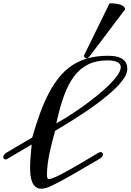

<svg xmlns="http://www.w3.org/2000/svg" viewBox="-42 -1118 787 1156"><path d="M555.2 -200.7Q558.6 -202.6 562.5 -202.6Q568.4 -202.6 573.2 -198.7Q578.1 -194.8 578.1 -188Q578.1 -182.1 573 -174.8Q567.9 -167.5 555.2 -160.2Q530.3 -146 500.7 -128.7Q471.2 -111.3 440.2 -93.3Q409.2 -75.2 378.4 -57.6Q347.7 -40 320.1 -25.4Q292.5 -10.7 270 -0.2Q247.6 10.3 233.4 14.2Q225.6 16.6 219 17.3Q212.4 18.1 207 18.1Q186.5 18.1 173.3 7.8Q160.2 -2.4 152.6 -19.8Q145 -37.1 142.1 -60.3Q139.2 -83.5 139.2 -109.4Q139.2 -144.5 142.6 -180.9Q146 -217.3 148.9 -248L43 -185.5L0 -160.2Q-3.4 -158.2 -7.8 -158.2Q-13.7 -158.2 -18.1 -162.1Q-22.5 -166 -22.5 -172.9Q-22.5 -178.7 -17.6 -185.8Q-12.7 -192.9 0 -200.7L151.9 -290Q175.3 -371.1 200.2 -439Q225.1 -506.8 254.4 -561.5Q283.7 -616.2 318.4 -657.7Q353 -699.2 396 -726.8Q439 -754.4 491.5 -768.3Q543.9 -782.2 608.4 -782.2Q640.6 -782.2 662.6 -776.6Q684.6 -771 698.5 -760.5Q712.4 -750 718.5 -735.4Q724.6 -720.7 724.6 -703.1Q724.6 -681.2 710 -656Q695.3 -630.9 670.4 -604Q645.5 -577.1 612.8 -549.6Q580.1 -522 543.9 -495.1Q507.8 -468.3 470.5 -443.4Q433.1 -418.5 399.2 -397Q365.2 -375.5 336.7 -358.4Q308.1 -341.3 290 -330.6Q281.2 -299.8 272.5 -266.1Q263.7 -232.4 256.6 -198.2Q249.5 -164.1 245.1 -130.6Q240.7 -97.2 240.7 -67.9Q240.7 -56.2 242.9 -47.9Q245.1 -39.6 250.5 -39.6Q259.8 -39.6 278.1 -46.6Q296.4 -53.7 320.3 -65.9Q344.2 -78.1 372.8 -94Q401.4 -109.9 432.1 -127.9Q462.9 -146 494.1 -164.6Q525.4 -183.1 555.2 -200.7ZM296.9 -375.5Q326.2 -391.1 366.5 -416.5Q406.7 -441.9 450 -472.4Q493.2 -502.9 535.2 -536.6Q577.1 -570.3 610.6 -602.5Q644 -634.8 664.6 -663.8Q685.1 -692.9 685.1 -714.4Q685.1 -732.4 666.3 -743.4Q647.5 -754.4 605 -754.4Q538.1 -754.4 489.3 -730.5Q440.4 -706.5 404.5 -659.2Q368.7 -611.8 343 -540.8Q317.4 -469.7 296.9 -375.5ZM617.7 -1098.1Q619.1 -1098.1 626.5 -1098.1Q633.8 -1098.1 644 -1097.2Q654.3 -1096.2 666 -1094.2Q677.7 -1092.3 687.5 -1088.1Q697.3 -1084 704.1 -1077.6Q710.9 -1071.3 711.4 -1062L496.6 -777.8L483.4 -766.1Q474.6 -766.1 469.7 -771Q464.8 -775.9 462.4 -781.2Z"/></svg>

Font: Meddon
Style: Regular
Weight: 400
Designer: Vernon Adams
Foundry: Vernon Adams
Version: Version 1.000